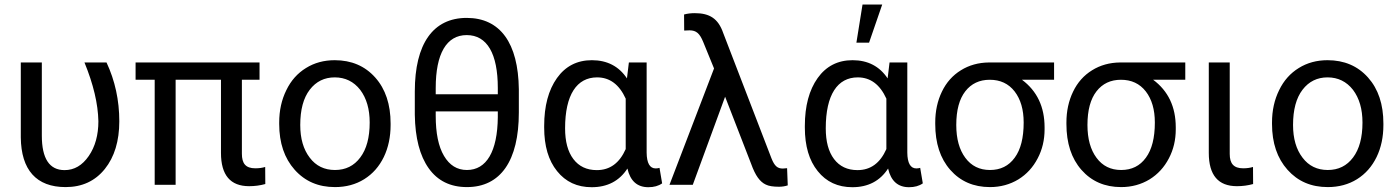

<svg xmlns="http://www.w3.org/2000/svg" viewBox="-20 -798 6038 829"><path d="M69.8 -528.3V-204.6C71.3 -64.5 136.7 9.8 263.2 9.8C334 9.8 390.6 -16.1 432.6 -68.4C474.1 -120.1 495.1 -189 495.1 -274.4C495.1 -365.2 476.6 -449.7 439.9 -528.3H344.7C383.3 -434.1 403.3 -349.6 404.8 -274.4C404.8 -215.3 391.1 -165 363.3 -124.5C335.4 -84 300.8 -63.5 258.8 -63.5C193.4 -63.5 160.6 -113.3 160.6 -212.4V-528.3Z M1100.6 -528.3H565.4V-453.6H647.9V0H738.3V-453.6H934.1V-137.7C934.1 -42 974.6 5.9 1055.7 5.9C1079.6 5.9 1102.5 2.9 1125.5 -3.4L1125 -77.1C1112.3 -73.2 1098.1 -71.3 1082.5 -71.3C1040 -71.3 1024.4 -92.8 1024.4 -134.3V-453.6H1100.6Z M1185.5 -262.7C1185.5 -180.7 1208 -114.7 1252.4 -64.9C1296.9 -15.1 1354.5 9.8 1426.3 9.8C1473.6 9.8 1516.1 -1.5 1552.7 -24.4C1589.4 -47.4 1617.2 -79.1 1637.2 -120.1C1656.7 -160.6 1666.5 -207 1666.5 -258.3V-264.6C1666.5 -347.2 1644.5 -413.6 1600.1 -463.4C1555.7 -513.2 1497.1 -538.1 1425.3 -538.1C1378.9 -538.1 1337.4 -526.9 1301.3 -504.4C1264.6 -481.9 1236.3 -450.2 1216.3 -408.7C1195.8 -367.2 1185.5 -320.8 1185.5 -269ZM1276.4 -258.3C1276.4 -324.2 1290 -375 1317.4 -410.6C1344.7 -446.3 1380.9 -463.9 1425.3 -463.9C1470.7 -463.9 1507.3 -445.8 1535.2 -410.2C1562.5 -374 1576.2 -327.1 1576.2 -269C1576.2 -204.1 1562.5 -153.8 1535.6 -118.2C1508.8 -82 1472.2 -64 1426.3 -64C1380.9 -64 1344.2 -81.5 1317.4 -117.2C1290 -152.8 1276.4 -199.7 1276.4 -258.3Z M2220.2 -412.6C2217.8 -612.3 2139.6 -720.7 1995.1 -720.7C1850.1 -720.7 1771 -609.4 1771 -402.8V-302.7C1772.5 -202.6 1792.5 -125.5 1831.1 -71.3C1869.6 -17.1 1924.8 9.8 1996.1 9.8C2141.1 9.8 2220.2 -103.5 2220.2 -312.5ZM1861.3 -418C1861.3 -565.9 1907.7 -646.5 1995.1 -646.5C2083.5 -646.5 2129.4 -565.9 2129.4 -418V-391.1H1861.3ZM2129.4 -292C2127.9 -144 2080.6 -64 1996.1 -64C1953.6 -64 1920.9 -84.5 1897 -125C1873 -165.5 1861.3 -223.1 1861.3 -297.9V-316.9H2129.4Z M2695.3 -528.3 2687 -459.5C2652.3 -511.7 2601.6 -538.1 2535.6 -538.1C2471.7 -538.1 2421.4 -512.2 2384.8 -460.9C2348.1 -409.2 2329.6 -340.3 2329.6 -254.4V-247.1C2329.6 -167.5 2348.1 -105 2385.3 -59.1C2422.4 -12.7 2472.2 10.3 2534.7 10.3C2602.5 10.3 2654.3 -16.6 2689 -70.3C2701.2 -16.6 2731.4 10.3 2779.3 10.3C2803.2 10.3 2823.2 4.9 2838.9 -6.3L2827.6 -73.2C2822.8 -71.8 2817.4 -70.8 2811 -70.8C2785.6 -70.8 2772.5 -93.8 2772 -139.2V-528.3ZM2419.9 -244.1C2419.9 -389.2 2470.7 -463.9 2558.1 -463.9C2612.8 -463.9 2653.8 -433.1 2681.6 -372.1V-154.3C2654.8 -93.8 2613.3 -63.5 2557.1 -63.5C2513.2 -63.5 2479.5 -79.6 2455.6 -111.3C2431.6 -143.1 2419.9 -187 2419.9 -244.1Z M2980 -741.2C2962.9 -741.2 2947.3 -739.3 2933.6 -735.4L2934.1 -666L2957 -667C2986.3 -667 3001 -653.8 3016.1 -617.2L3063 -502.4L2870.6 0H2971.2L3110.8 -380.4L3223.1 -90.8C3232.4 -64.9 3242.2 -44.9 3252.4 -30.8C3262.7 -16.6 3273.9 -6.8 3286.6 -1C3299.3 5.4 3318.4 8.3 3343.3 8.3C3356.9 8.3 3369.6 6.3 3381.3 2.4L3378.4 -71.8L3359.9 -70.3C3336.9 -70.3 3324.2 -81.1 3311 -114.3L3102.5 -655.8C3081.1 -717.8 3043.9 -741.2 2980 -741.2Z M3677.7 -613.8H3732.4L3789.1 -778.3H3704.1ZM3820.8 -528.3 3812.5 -459.5C3777.8 -511.7 3727.1 -538.1 3661.1 -538.1C3597.2 -538.1 3546.9 -512.2 3510.3 -460.9C3473.6 -409.2 3455.1 -340.3 3455.1 -254.4V-247.1C3455.1 -167.5 3473.6 -105 3510.7 -59.1C3547.9 -12.7 3597.7 10.3 3660.2 10.3C3728 10.3 3779.8 -16.6 3814.5 -70.3C3826.7 -16.6 3856.9 10.3 3904.8 10.3C3928.7 10.3 3948.7 4.9 3964.4 -6.3L3953.1 -73.2C3948.2 -71.8 3942.9 -70.8 3936.5 -70.8C3911.1 -70.8 3897.9 -93.8 3897.5 -139.2V-528.3ZM3545.4 -244.1C3545.4 -389.2 3596.2 -463.9 3683.6 -463.9C3738.3 -463.9 3779.3 -433.1 3807.1 -372.1V-154.3C3780.3 -93.8 3738.8 -63.5 3682.6 -63.5C3638.7 -63.5 3605 -79.6 3581.1 -111.3C3557.1 -143.1 3545.4 -187 3545.4 -244.1Z M4531.2 -528.3H4250C4204.6 -527.8 4164.1 -516.6 4128.9 -494.6C4093.3 -472.7 4065.9 -441.9 4046.9 -402.3C4027.8 -362.8 4018.1 -318.4 4018.1 -269V-262.7C4018.1 -179.7 4039.6 -113.8 4083 -64.5C4126.5 -15.1 4183.6 9.8 4254.4 9.8C4299.8 9.8 4340.8 -1.5 4377 -23.4C4412.6 -45.4 4440.4 -75.7 4460.4 -114.3C4480.5 -152.3 4490.2 -194.3 4490.2 -239.7V-248C4490.2 -336.9 4457.5 -405.3 4392.6 -453.6H4531.2ZM4108.9 -258.3C4108.9 -322.3 4122.1 -370.6 4147.9 -403.8C4173.8 -437 4209 -453.6 4253.4 -453.6C4298.8 -453.6 4334.5 -437 4360.8 -403.3C4386.7 -369.6 4399.9 -325.2 4399.9 -269C4399.9 -203.1 4387.2 -152.3 4361.3 -117.2C4335.4 -81.5 4299.8 -64 4254.4 -64C4209.5 -64 4173.8 -81.5 4147.9 -116.7C4122.1 -151.4 4108.9 -198.7 4108.9 -258.3Z M5097.7 -528.3H4816.4C4771 -527.8 4730.5 -516.6 4695.3 -494.6C4659.7 -472.7 4632.3 -441.9 4613.3 -402.3C4594.2 -362.8 4584.5 -318.4 4584.5 -269V-262.7C4584.5 -179.7 4606 -113.8 4649.4 -64.5C4692.9 -15.1 4750 9.8 4820.8 9.8C4866.2 9.8 4907.2 -1.5 4943.4 -23.4C4979 -45.4 5006.8 -75.7 5026.9 -114.3C5046.9 -152.3 5056.6 -194.3 5056.6 -239.7V-248C5056.6 -336.9 5023.9 -405.3 4959 -453.6H5097.7ZM4675.3 -258.3C4675.3 -322.3 4688.5 -370.6 4714.4 -403.8C4740.2 -437 4775.4 -453.6 4819.8 -453.6C4865.2 -453.6 4900.9 -437 4927.2 -403.3C4953.1 -369.6 4966.3 -325.2 4966.3 -269C4966.3 -203.1 4953.6 -152.3 4927.7 -117.2C4901.9 -81.5 4866.2 -64 4820.8 -64C4775.9 -64 4740.2 -81.5 4714.4 -116.7C4688.5 -151.4 4675.3 -198.7 4675.3 -258.3Z M5199.2 -528.3V-137.7C5199.2 -42 5239.7 5.9 5320.8 5.9C5344.7 5.9 5367.7 2.9 5390.6 -3.4L5390.1 -77.1C5377.4 -73.2 5363.3 -71.3 5347.7 -71.3C5306.2 -71.3 5289.6 -92.3 5289.6 -133.3V-528.3Z M5472.2 -262.7C5472.2 -180.7 5494.6 -114.7 5539.1 -64.9C5583.5 -15.1 5641.1 9.8 5712.9 9.8C5760.3 9.8 5802.7 -1.5 5839.4 -24.4C5876 -47.4 5903.8 -79.1 5923.8 -120.1C5943.4 -160.6 5953.1 -207 5953.1 -258.3V-264.6C5953.1 -347.2 5931.2 -413.6 5886.7 -463.4C5842.3 -513.2 5783.7 -538.1 5711.9 -538.1C5665.5 -538.1 5624 -526.9 5587.9 -504.4C5551.3 -481.9 5522.9 -450.2 5502.9 -408.7C5482.4 -367.2 5472.2 -320.8 5472.2 -269ZM5563 -258.3C5563 -324.2 5576.7 -375 5604 -410.6C5631.3 -446.3 5667.5 -463.9 5711.9 -463.9C5757.3 -463.9 5793.9 -445.8 5821.8 -410.2C5849.1 -374 5862.8 -327.1 5862.8 -269C5862.8 -204.1 5849.1 -153.8 5822.3 -118.2C5795.4 -82 5758.8 -64 5712.9 -64C5667.5 -64 5630.9 -81.5 5604 -117.2C5576.7 -152.8 5563 -199.7 5563 -258.3Z"/></svg>

Font: Roboto
Style: Regular
Weight: 400
Designer: Google
Version: Version 2.137; 2017